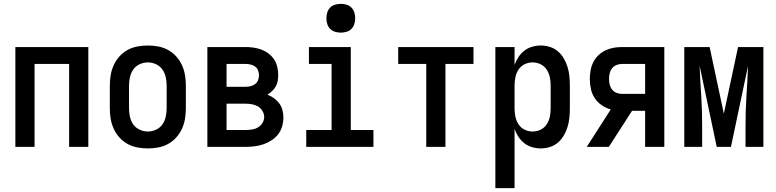

<svg xmlns="http://www.w3.org/2000/svg" viewBox="-20 -765 4040 1000"><path d="M60 0V-520H440V0H340V-432H160V0Z M750 8Q723 8 696 3Q669 -2 645 -15Q621 -28 602.5 -48.5Q584 -69 572.5 -94Q561 -119 556.5 -146Q552 -173 552 -200V-320Q552 -347 556.5 -374Q561 -401 572.5 -426Q584 -451 602.5 -471.5Q621 -492 645 -505Q669 -518 696 -523Q723 -528 750 -528Q777 -528 804 -523Q831 -518 855 -505Q879 -492 897.5 -471.5Q916 -451 927.5 -426Q939 -401 943.5 -374Q948 -347 948 -320V-200Q948 -173 943.5 -146Q939 -119 927.5 -94Q916 -69 897.5 -48.5Q879 -28 855 -15Q831 -2 804 3Q777 8 750 8ZM750 -80Q772 -80 792.5 -89.5Q813 -99 825.5 -116.5Q838 -134 843 -156Q848 -178 848 -200V-320Q848 -342 843 -364Q838 -386 825.5 -403.5Q813 -421 792.5 -430.5Q772 -440 750 -440Q728 -440 707.5 -430.5Q687 -421 674.5 -403.5Q662 -386 657 -364Q652 -342 652 -320V-200Q652 -178 657 -156Q662 -134 674.5 -116.5Q687 -99 707.5 -89.5Q728 -80 750 -80Z M1259 0H1060V-520H1259Q1280 -520 1301 -517Q1322 -514 1342 -506.5Q1362 -499 1379 -486Q1396 -473 1407.5 -455.5Q1419 -438 1424 -417Q1429 -396 1429 -375Q1429 -359 1426.5 -344Q1424 -329 1416.5 -315.5Q1409 -302 1397.5 -291Q1386 -280 1373 -272Q1391 -265 1407 -253.5Q1423 -242 1434.5 -226.5Q1446 -211 1451 -192Q1456 -173 1456 -154Q1456 -130 1449.5 -107Q1443 -84 1428.5 -65.5Q1414 -47 1394 -34Q1374 -21 1352 -13.5Q1330 -6 1306.5 -3Q1283 0 1259 0ZM1160 -313H1259Q1272 -313 1285 -316Q1298 -319 1308.5 -327Q1319 -335 1324 -347.5Q1329 -360 1329 -373Q1329 -386 1324 -398.5Q1319 -411 1308.5 -418.5Q1298 -426 1285 -429Q1272 -432 1259 -432H1160ZM1160 -88H1259Q1276 -88 1292.5 -90.5Q1309 -93 1323.5 -101.5Q1338 -110 1347 -124.5Q1356 -139 1356 -156Q1356 -172 1347 -187Q1338 -202 1323.5 -210.5Q1309 -219 1292.5 -222Q1276 -225 1259 -225H1160Z M1575 0V-88H1707V-432H1589V-520H1807V-88H1925V0ZM1755 -595Q1740 -595 1725 -599.5Q1710 -604 1699.5 -614.5Q1689 -625 1684.5 -640Q1680 -655 1680 -670Q1680 -685 1684.5 -700Q1689 -715 1699.5 -725.5Q1710 -736 1725 -740.5Q1740 -745 1755 -745Q1770 -745 1785 -740.5Q1800 -736 1810.5 -725.5Q1821 -715 1825.5 -700Q1830 -685 1830 -670Q1830 -655 1825.5 -640Q1821 -625 1810.5 -614.5Q1800 -604 1785 -599.5Q1770 -595 1755 -595Z M2200 0V-432H2054V-520H2446V-432H2300V0Z M2560 215V-520H2660V-427Q2668 -449 2680.5 -468Q2693 -487 2711 -501Q2729 -515 2751.5 -521.5Q2774 -528 2796 -528Q2821 -528 2844.5 -520.5Q2868 -513 2886 -497.5Q2904 -482 2916.5 -460.5Q2929 -439 2936 -416Q2943 -393 2945.5 -368.5Q2948 -344 2948 -320V-200Q2948 -176 2945.5 -151.5Q2943 -127 2936 -104Q2929 -81 2916.5 -59.5Q2904 -38 2886 -22.5Q2868 -7 2844.5 0.5Q2821 8 2796 8Q2774 8 2751.5 1.5Q2729 -5 2711 -19Q2693 -33 2680.5 -52Q2668 -71 2660 -93V215ZM2754 -80Q2776 -80 2795.5 -89.5Q2815 -99 2827 -117Q2839 -135 2843.5 -156.5Q2848 -178 2848 -200V-320Q2848 -342 2843.5 -363.5Q2839 -385 2827 -403Q2815 -421 2795.5 -430.5Q2776 -440 2754 -440Q2732 -440 2712.5 -430.5Q2693 -421 2681 -403Q2669 -385 2664.5 -363.5Q2660 -342 2660 -320V-200Q2660 -178 2664.5 -156.5Q2669 -135 2681 -117Q2693 -99 2712.5 -89.5Q2732 -80 2754 -80Z M3151 0H3036L3161 -195Q3136 -202 3114 -217Q3092 -232 3077.5 -254Q3063 -276 3057.5 -302Q3052 -328 3052 -354Q3052 -376 3056 -398.5Q3060 -421 3070 -441Q3080 -461 3096.5 -477Q3113 -493 3133 -502.5Q3153 -512 3175 -516Q3197 -520 3220 -520H3440V0H3340V-188H3272ZM3220 -276H3340V-432H3220Q3205 -432 3191 -426.5Q3177 -421 3168 -409.5Q3159 -398 3155.5 -383.5Q3152 -369 3152 -354Q3152 -339 3155.5 -324.5Q3159 -310 3168 -298.5Q3177 -287 3191 -281.5Q3205 -276 3220 -276Z M3544 0V-520H3676L3750 -173L3824 -520H3956V0H3863V-104Q3863 -144 3864 -183.5Q3865 -223 3867.5 -263Q3870 -303 3872.5 -342.5Q3875 -382 3876 -422L3787 0H3713L3624 -422Q3625 -382 3627.5 -342.5Q3630 -303 3632.5 -263Q3635 -223 3636 -183.5Q3637 -144 3637 -104V0Z"/></svg>

Font: Iosevka Semibold
Style: Regular
Weight: 600
Monospace: yes
Designer: Belleve Invis
Foundry: Belleve Invis
Version: Version 33.2.3; ttfautohint (v1.8.4)